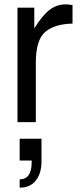

<svg xmlns="http://www.w3.org/2000/svg" viewBox="-20 -559 372 879"><path d="M312 -451Q228 -449 186 -412Q144 -375 144 -272V0H60V-524H137V-429Q173 -488 206.5 -513.5Q240 -539 280 -539Q291 -539 312 -536ZM70 76H170V179Q170 235 144 267.5Q118 300 72 300H70V262Q125 262 125 184V176H70Z"/></svg>

Font: ColatingCofangSans
Style: Regular
Weight: 400
Foundry: GNU
Version: Version 412.227;June 27, 2022;FontCreator 11.0.0.2412 32-bit